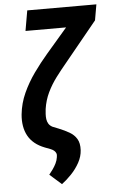

<svg xmlns="http://www.w3.org/2000/svg" viewBox="-60 -752 593 982"><g transform="rotate(-5 236.5 -260.5)"><path d="M397.9 -710.9H473.1L459 -629.9L292.5 -426.3Q264.2 -392.6 238 -357.7Q211.9 -322.8 193.4 -284.2Q174.8 -245.6 168 -200.2Q166.5 -188 165.8 -174.6Q165 -161.1 166.7 -148.2Q168.5 -135.3 175 -124.5Q181.6 -113.8 194.8 -106.9L226.6 -94.2Q255.9 -82.5 279.8 -68.6Q303.7 -54.7 316.9 -32.7Q330.1 -10.7 328.1 24.9Q326.2 57.6 309.3 88.4Q292.5 119.1 267.8 145Q243.2 170.9 217.8 189.9L157.2 136.2Q167.5 123.5 177 110.1Q186.5 96.7 193.8 81.8Q201.2 66.9 203.6 50.3Q206.1 38.1 202.9 30Q199.7 22 192.6 16.1Q185.5 10.3 174.3 5.9L147 -4.4Q116.7 -16.1 95.5 -33.4Q74.2 -50.8 61.8 -73.5Q49.3 -96.2 44.7 -123.8Q40 -151.4 43 -183.1Q48.8 -240.2 72.5 -292.2Q96.2 -344.2 129.9 -391.4Q163.6 -438.5 199.7 -480.5ZM118.2 -710.9H423.3L405.3 -606.9H100.1Z"/></g></svg>

Font: Roboto Condensed SemiBold
Style: Italic
Weight: 600
Italic angle: -12°
Designer: Christian Robertson
Foundry: Google
Version: Version 3.008; 2023